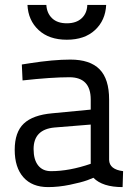

<svg xmlns="http://www.w3.org/2000/svg" viewBox="-20 -753 543 783"><path d="M425 -347V-101Q426 -62 482 -55L480 10Q398 10 361 -28L336 -18Q311 -9 265 0.5Q219 10 176 10Q111 10 75.5 -30Q40 -70 40 -142Q40 -214 77 -249Q114 -284 193 -291Q193 -291 350 -306V-347Q350 -438 263 -438Q190 -438 72 -425L69 -490L101 -495Q197 -510 267 -510Q347 -510 386 -470.5Q425 -431 425 -347ZM188 -55Q263 -55 350 -85V-245L202 -233Q117 -225 117 -145Q117 -102 135.5 -78.5Q154 -55 188 -55ZM169 -733Q171 -699 192.5 -678.5Q214 -658 252.5 -658Q291 -658 313 -678.5Q335 -699 336 -733H413Q410 -670 367.5 -630.5Q325 -591 252.5 -591Q180 -591 137.5 -630.5Q95 -670 92 -733Z"/></svg>

Font: Titillium Web[RUS by Daymarius]
Style: Regular
Weight: 400
Designer: Cyrillization by Daymarius
Foundry: Cyrillization by Daymarius
Version: Version 1.002 September 11, 2018